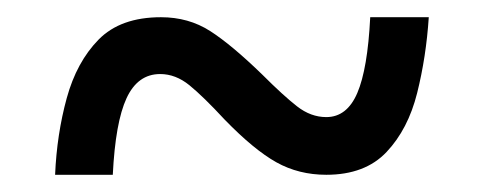

<svg xmlns="http://www.w3.org/2000/svg" viewBox="-20 -468 566 223"><path d="M44 -265Q46 -312 57.5 -354Q69 -396 94.5 -422Q120 -448 167 -448Q199 -448 224 -432Q249 -416 285 -381Q309 -357 325 -344.5Q341 -332 359 -332Q383 -332 395 -360Q407 -388 410 -448H478Q475 -402 464.5 -360Q454 -318 429 -291.5Q404 -265 359 -265Q327 -265 301 -279.5Q275 -294 241 -329Q216 -356 200 -369Q184 -382 166 -382Q140 -382 127 -354Q114 -326 111 -265Z"/></svg>

Font: Noto Serif Sinhala SemiCondensed SemiBold
Style: Regular
Weight: 600
Width: 4
Designer: Jelle Bosma - Monotype Design Team
Foundry: Monotype Imaging Inc.
Version: Version 2.007; ttfautohint (v1.8.4.7-5d5b)